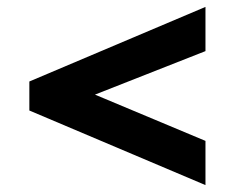

<svg xmlns="http://www.w3.org/2000/svg" viewBox="-20 -540 680 556"><path d="M255 -266 575 -132V-4L65 -220V-304L575 -520V-392Z"/></svg>

Font: Renner*
Style: Semi
Weight: 600
Version: Version 003.000 ; ttfautohint (v0.97) -l 8 -r 50 -G 200 -x 1